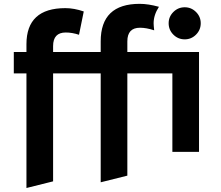

<svg xmlns="http://www.w3.org/2000/svg" viewBox="-20 -779 1132 985"><path d="M115.7 185.5V-402.3H50.8V-512.2H115.7V-552.2Q115.7 -737.3 315.4 -737.3Q359.9 -737.3 409.7 -720.2L385.3 -600.6Q350.1 -612.3 317.4 -612.3Q252.4 -612.3 252.4 -542.5V-512.2H496.6V-566.9Q496.6 -759.3 696.3 -759.3Q740.7 -759.3 795.4 -744.1Q768.1 -702.1 768.1 -659.7Q768.1 -648.9 771 -623.5Q731 -636.7 698.2 -636.7Q633.3 -636.7 633.3 -566.9V-512.2H1001V0H864.3V-402.3H633.3V122.1L496.6 156.2V-402.3H252.4V151.4ZM927.7 -577.1Q893.6 -577.1 869.4 -601.3Q845.2 -625.5 845.2 -659.7Q845.2 -693.4 869.4 -717.5Q893.6 -741.7 927.7 -741.7Q961.4 -741.7 985.6 -717.5Q1009.8 -693.4 1009.8 -659.7Q1009.8 -625.5 985.6 -601.3Q961.4 -577.1 927.7 -577.1Z"/></svg>

Font: Cadman
Style: Bold
Weight: 700
Designer: Paul James MIller
Foundry: High-Logic / Made with FontCreator
Version: Version 2.114;March 28, 2021;FontCreator 13.0.0.2683 64-bit